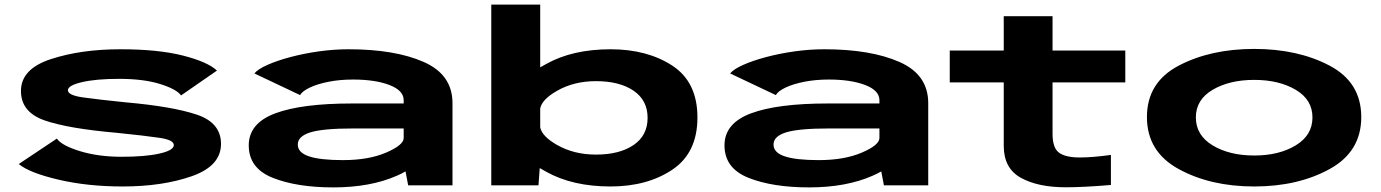

<svg xmlns="http://www.w3.org/2000/svg" viewBox="-20 -805 6000 834"><path d="M512.5 5Q359.5 5 233.2 -24.8Q107 -54.5 61.5 -92.5L227 -203Q247.5 -173 327.2 -148.5Q407 -124 507.5 -124Q611.5 -124 673.2 -138Q735 -152 735 -175Q735 -197 673.5 -206.2Q612 -215.5 488 -228Q275.5 -246.5 173.2 -282.2Q71 -318 71 -410Q71 -506 201.8 -548.5Q332.5 -591 503 -591Q666.5 -591 774 -563.8Q881.5 -536.5 922.5 -498.5L766.5 -390.5Q746.5 -418 675 -440.2Q603.5 -462.5 497 -462.5Q397.5 -462.5 336.2 -448.2Q275 -434 275 -413Q275 -391 341.2 -381.8Q407.5 -372.5 526 -360.5Q729 -342.5 834.5 -307.2Q940 -272 940 -180Q940 -84 812.8 -39.5Q685.5 5 512.5 5Z M1753 0 1741.5 -60.5Q1724.5 -50.5 1703.5 -41.5Q1588.5 9 1428 9Q1269.5 9 1165 -32.5Q1060.5 -74 1060.5 -173.5Q1060.5 -269.5 1175.2 -312.5Q1290 -355.5 1509 -355.5H1733.5V-370Q1733.5 -412 1671.5 -435.8Q1609.5 -459.5 1513.5 -459.5Q1456.5 -459.5 1408 -450Q1359.5 -440.5 1326.5 -425Q1293.5 -409.5 1283.5 -392L1085 -486Q1100 -504.5 1141.5 -523Q1183 -541.5 1241 -557Q1299 -572.5 1364.8 -581.8Q1430.5 -591 1494 -591Q1695 -591 1820.2 -536Q1945.5 -481 1945.5 -357V0ZM1733.5 -205.5V-247H1514.5Q1382.5 -247 1328 -230Q1273.5 -213 1273.5 -177Q1273.5 -142 1322.5 -125.8Q1371.5 -109.5 1470 -109.5Q1581 -109.5 1657.2 -142.2Q1733.5 -175 1733.5 -205.5Z M2114 0V-785H2326.5V-512.5Q2338.5 -519.5 2352.5 -527Q2467 -591 2632 -591Q2791.5 -591 2900.5 -519.8Q3009.5 -448.5 3009.5 -294.8Q3009.5 -141 2900.5 -68Q2791.5 5 2632 5Q2467 5 2352.5 -59Q2337.5 -67 2324.5 -75L2319 0ZM2326.5 -334V-252Q2334 -213 2399.5 -175.5Q2473 -133.5 2568.5 -133.5Q2671 -133.5 2732 -175Q2793 -216.5 2793 -293Q2793 -369.5 2732 -411Q2671 -452.5 2568.5 -452.5Q2473 -452.5 2399.5 -410.5Q2334 -373 2326.5 -334Z M3819.5 0 3808 -60.5Q3791 -50.5 3770 -41.5Q3655 9 3494.5 9Q3336 9 3231.5 -32.5Q3127 -74 3127 -173.5Q3127 -269.5 3241.8 -312.5Q3356.5 -355.5 3575.5 -355.5H3800V-370Q3800 -412 3738 -435.8Q3676 -459.5 3580 -459.5Q3523 -459.5 3474.5 -450Q3426 -440.5 3393 -425Q3360 -409.5 3350 -392L3151.5 -486Q3166.5 -504.5 3208 -523Q3249.5 -541.5 3307.5 -557Q3365.5 -572.5 3431.2 -581.8Q3497 -591 3560.5 -591Q3761.5 -591 3886.8 -536Q4012 -481 4012 -357V0ZM3800 -205.5V-247H3581Q3449 -247 3394.5 -230Q3340 -213 3340 -177Q3340 -142 3389 -125.8Q3438 -109.5 3536.5 -109.5Q3647.5 -109.5 3723.8 -142.2Q3800 -175 3800 -205.5Z M4609.5 8.5Q4488.5 8.5 4414.2 -32.8Q4340 -74 4340 -171.5V-447H4105.5V-585.5H4340V-734.5H4552V-585.5H4868V-447H4552V-223.5Q4552 -161.5 4581.2 -141Q4610.5 -120.5 4672.5 -121Q4724.5 -121 4805.5 -132V-1.5Q4686.5 8.5 4609.5 8.5Z M5428 5Q5238.5 5 5100.2 -70.5Q4962 -146 4962 -296.5Q4962 -447.5 5100.2 -520Q5238.5 -592.5 5428 -592.5Q5617.5 -592.5 5755.2 -520Q5893 -447.5 5893 -296.5Q5893 -146 5755.2 -70.5Q5617.5 5 5428 5ZM5428 -129.5Q5535.5 -129.5 5608.2 -173.5Q5681 -217.5 5681 -295Q5681 -372 5608.2 -415Q5535.5 -458 5428 -458Q5320.5 -458 5247.5 -415Q5174.5 -372 5174.5 -295Q5174.5 -217.5 5247.5 -173.5Q5320.5 -129.5 5428 -129.5Z"/></svg>

Font: Anybody UltraExpanded Regular
Style: Bold
Weight: 700
Width: 9
Designer: Tyler Finck
Foundry: Etcetera Type Company
Version: Version 1.010; ttfautohint (v1.8.3) -l 8 -r 50 -G 200 -x 14 